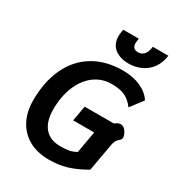

<svg xmlns="http://www.w3.org/2000/svg" viewBox="-218 -1066 1112 1209"><g transform="rotate(30 338.0 -461.5)"><path d="M51 -264Q51 -401 98.5 -501.5Q146 -602 235.5 -656Q325 -710 449 -710Q521 -710 577 -685Q633 -660 661 -616L593 -526Q565 -564 528.5 -582.5Q492 -601 430 -601Q359 -601 304.5 -560.5Q250 -520 219.5 -446.5Q189 -373 189 -278Q189 -192 228.5 -145.5Q268 -99 344 -99Q382 -99 406.5 -104Q431 -109 457 -123L485 -281H332L352 -392H564Q584 -410 605 -410Q625 -410 640.5 -390Q656 -370 659 -347Q660 -338 657.5 -333Q655 -328 647 -321Q636 -312 628.5 -300.5Q621 -289 617 -268L581 -66Q510 -25 451 -7.5Q392 10 323 10Q237 10 175.5 -25Q114 -60 82.5 -122Q51 -184 51 -264ZM314 -886Q314 -896 318 -922L320 -933H433L431 -921Q429 -907 429 -901Q429 -856 470 -856Q495 -856 511.5 -873Q528 -890 533 -921L535 -933H648L646 -922Q632 -845 578.5 -805Q525 -765 454 -765Q392 -765 353 -795.5Q314 -826 314 -886Z"/></g></svg>

Font: Niramit
Style: Bold Italic
Weight: 700
Italic angle: -10°
Designer: Katatrad Aksorn Co.,Ltd.
Foundry: Cadson Demak Co.,Ltd.
Version: Version 1.001; ttfautohint (v1.6)